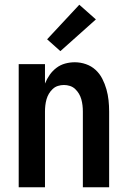

<svg xmlns="http://www.w3.org/2000/svg" viewBox="-20 -791 540 811"><path d="M59 0V-520H170V-438Q178 -458 190 -475Q202 -492 218.5 -504.5Q235 -517 255 -522.5Q275 -528 296 -528Q320 -528 343 -520Q366 -512 383.5 -496Q401 -480 412 -458.5Q423 -437 429.5 -414Q436 -391 438.5 -367.5Q441 -344 441 -320V0H330V-320Q330 -333 328.5 -346Q327 -359 323.5 -371.5Q320 -384 313.5 -395Q307 -406 297.5 -415Q288 -424 275.5 -428Q263 -432 250 -432Q237 -432 224.5 -428Q212 -424 202.5 -415Q193 -406 186.5 -395Q180 -384 176.5 -371.5Q173 -359 171.5 -346Q170 -333 170 -320V0ZM235 -575 179 -625 315 -771 385 -709Z"/></svg>

Font: Zed Mono
Style: Bold
Weight: 700
Monospace: yes
Designer: Belleve Invis
Foundry: Belleve Invis
Version: Version 1.0.0; ttfautohint (v1.8.4)